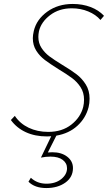

<svg xmlns="http://www.w3.org/2000/svg" viewBox="-20 -683 551 971"><path d="M506 -603 488 -582Q465 -609 426.5 -625Q388 -641 343 -641Q279 -641 233.5 -606.5Q188 -572 177 -525Q174 -510 174 -496Q174 -465 190 -440.5Q206 -416 230 -398Q254 -380 295 -355Q340 -328 367.5 -307Q395 -286 414 -255.5Q433 -225 433 -184Q433 -161 428 -141Q414 -86 371.5 -47Q329 -8 265 3L222 88Q230 87 245 87Q291 87 320 109.5Q349 132 349 167Q349 213 310.5 240.5Q272 268 214 268Q156 268 124 236L136 216Q168 246 215 246Q261 246 290 222.5Q319 199 319 168Q319 142 297 125.5Q275 109 235 109Q212 109 187 114L239 6Q232 7 218 7Q157 7 110.5 -14.5Q64 -36 35 -76L55 -97Q81 -58 125 -37Q169 -16 224 -16Q294 -16 341 -53Q388 -90 401 -143Q405 -160 405 -179Q405 -215 387.5 -242Q370 -269 344.5 -288Q319 -307 276 -333Q233 -360 207 -379.5Q181 -399 163.5 -426.5Q146 -454 146 -490Q146 -505 151 -527Q165 -585 219 -624Q273 -663 348 -663Q397 -663 438 -647.5Q479 -632 506 -603Z"/></svg>

Font: Ysabeau Infant Extralight
Style: Italic
Weight: 200
Italic angle: -12°
Designer: Christian Thalmann (Catharsis Fonts)
Version: Version 0.003